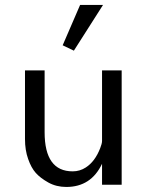

<svg xmlns="http://www.w3.org/2000/svg" viewBox="-20 -740 587 769"><path d="M388.7 -84Q344.7 8.8 245.6 8.8Q205.6 8.8 173.6 -9Q141.6 -26.9 123.3 -47.4Q105 -67.9 92.8 -103Q80.1 -138.2 80.1 -183.1V-458H158.7V-210.4Q158.7 -53.7 271 -53.7Q299.8 -53.7 323.7 -69.3Q360.4 -92.8 381.3 -146.5Q388.7 -165 388.7 -175.8V-458H467.3V0H388.7ZM392.6 -720.2 275.9 -537.1 231 -558.6 300.8 -720.2Z"/></svg>

Font: Molengo
Style: Regular
Weight: 400
Designer: moyogo
Foundry: moyogo
Version: Version 0.11; ttfautohint (v0.8) -G 32 -r 16 -x